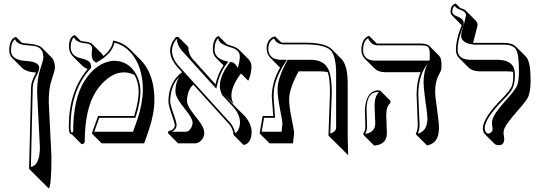

<svg xmlns="http://www.w3.org/2000/svg" viewBox="-20 -766 3126 1102"><path d="M147 203.1 158.2 -264.2Q158.7 -299.3 185.1 -345.2Q186 -347.7 187 -349.6Q130.4 -353 106.4 -377L49.8 -433.1Q33.2 -450.7 33.2 -476.1Q33.2 -508.3 42.5 -527.6Q51.8 -546.9 62 -550.3L71.8 -554.2L106 -520Q118.2 -517.1 138.2 -516.1Q200.7 -510.7 220.2 -492.7L276.4 -436Q294.9 -416 295.4 -378.4Q294.9 -361.3 275.4 -304.2Q259.3 -256.3 259.8 -179.2L275.4 134.8Q274.9 300.8 260.3 315.9L203.6 259.8ZM157.2 192.4Q208.5 183.1 209 78.6L192.9 -235.8Q193.4 -316.4 209.5 -364.3Q228.5 -420.4 229 -435.1Q229 -489.3 185.1 -500.5Q170.9 -503.9 137.7 -505.9Q87.4 -508.3 70.8 -531.7Q67.9 -536.6 65.9 -540.5Q43.5 -523.4 43 -476.1Q43 -420.9 130.4 -416Q131.8 -416 132.3 -416Q203.6 -411.1 205.1 -377.9Q204.6 -361.8 193.8 -340.3Q168.5 -295.4 168 -263.7Z M628.9 -533.2Q686.5 -522.9 728.5 -481L785.2 -424.3Q858.4 -351.1 865.7 -219.7Q866.2 -207 866.2 -195.3Q866.2 -116.7 836.4 -26.4L807.6 56.6H563.5L506.8 0L543 -100.1H750Q775.9 -183.1 775.9 -241.2Q775.4 -293.9 752.4 -335.4Q723.1 -350.6 690.4 -350.6Q627 -350.6 564.9 -285.2Q547.4 -266.1 533.7 -245.6Q466.8 -145.5 466.3 47.4Q466.3 55.7 454.6 60.5Q451.2 61.5 448.2 61.5L392.1 4.9Q386.7 3.9 383.3 1.5Q375 -8.3 375 -42Q375.5 -242.2 482.9 -369.6Q465.3 -376.5 453.1 -387.7L396.5 -444.3Q376 -465.8 376 -497.1Q376 -554.2 407.7 -564.5Q410.2 -564.9 409.7 -564.9L443.4 -531.2Q452.1 -529.3 463.9 -527.8Q497.1 -524.4 508.8 -513.7L565.4 -457Q570.8 -450.7 573.2 -444.3Q623.5 -483.9 628.9 -533.2ZM637.2 -521Q623 -456.5 536.6 -409.2L531.7 -406.2L526.9 -409.2Q506.3 -422.4 505.9 -453.1Q505.9 -460.9 507.3 -469.2Q508.8 -478.5 508.8 -484.9Q508.8 -511.2 480.5 -516.1Q473.6 -517.1 462.9 -518.1Q418 -523.9 404.3 -551.3Q386.7 -535.6 385.7 -497.1Q385.7 -447.8 435.1 -434.1Q438 -433.1 439.9 -432.6Q490.7 -422.4 499.5 -400.9Q502.9 -392.1 502.9 -380.9V-377L500.5 -374Q389.6 -252.9 385.3 -56.6Q385.3 -48.8 384.8 -42Q384.8 -6.3 392.1 -4.9Q396.5 -5.9 399.9 -10.3Q400.4 -206.5 468.8 -307.6Q522 -388.2 595.2 -410.6Q615.7 -416.5 633.8 -417Q714.4 -417 758.3 -345.2Q785.6 -298.8 786.1 -241.2Q786.1 -181.2 759.3 -97.2L757.3 -89.8H549.8L521 -9.8H743.7L770.5 -86.4Q799.3 -175.3 799.8 -252Q799.8 -383.8 731.9 -462.4Q691.4 -507.8 637.2 -521Z M1423.3 -385.3Q1423.3 -345.2 1407.7 -308.6Q1405.3 -303.2 1404.3 -303.2L1364.3 -343.3Q1363.3 -343.3 1362.3 -343.3Q1308.6 -272 1308.1 -217.3Q1308.6 -191.4 1320.8 -168.9L1264.2 -225.6L1329.6 -154.8L1386.2 -98.6Q1423.8 -54.2 1424.3 -8.3Q1424.3 36.6 1399.4 57.1Q1388.7 64.9 1377 65.4L1320.8 8.8Q1317.4 -28.3 1294.4 -54.2L1089.4 -280.3Q1055.2 -249.5 1053.2 -187.5Q1053.2 -157.7 1098.6 -102.1Q1143.6 -46.9 1149.9 -21.5Q1151.9 -12.7 1152.3 -5.4Q1152.3 29.3 1124.5 48.8Q1113.3 56.2 1103 56.6H1002L945.8 0Q943.8 -4.4 943.4 -5.9Q944.8 -12.2 950.7 -15.1Q972.7 -18.1 981.4 -37.1Q983.4 -42.5 983.4 -46.9Q983.4 -58.6 961.4 -121.1Q946.8 -162.6 946.8 -184.1Q946.8 -264.6 991.7 -320.3Q1007.3 -338.9 1024.9 -351.6L994.6 -385.3Q957 -429.7 956.5 -475.1Q957.5 -517.6 990.7 -554.2H1003.4L1060.1 -497.6Q1062 -455.1 1085 -428.2L1216.8 -282.2Q1231.4 -345.2 1262.7 -391.1L1220.7 -432.6Q1201.7 -452.6 1201.7 -481.9Q1201.7 -512.7 1209.7 -531.7Q1217.8 -550.8 1226.1 -555.2L1234.4 -559.1Q1236.3 -557.6 1237.3 -556.6L1281.7 -512.2Q1291.5 -508.8 1302.7 -504.9Q1336.9 -495.1 1351.1 -481.4L1407.7 -424.8Q1422.9 -408.7 1423.3 -385.3ZM1008.8 -325.2Q961.4 -276.4 957 -194.8Q956.5 -189 956.5 -184.1Q956.5 -166 981 -98.6Q993.7 -63.5 993.7 -46.9Q992.7 -23.9 967.3 -9.8H1046.4Q1064.9 -9.8 1078.6 -35.2Q1085.4 -48.8 1085.4 -62Q1085.4 -86.4 1043.5 -137.7Q996.1 -195.8 988.8 -226.1Q986.8 -235.8 986.8 -244.1Q987.3 -291.5 1008.8 -325.2ZM1040.5 -349.1 1043.5 -345.7 1302.2 -60.5Q1323.7 -35.2 1329.1 -2.4Q1351.1 -11.7 1356.9 -52.2Q1357.9 -59.1 1357.4 -64.9Q1356.4 -107.4 1322.3 -148.4L1255.9 -219.7L1255.4 -220.7Q1241.7 -246.6 1241.7 -273.9Q1242.7 -333 1297.9 -406.2L1300.8 -410.6L1306.6 -410.2Q1326.2 -408.7 1342.8 -379.9Q1344.2 -377.9 1344.7 -377Q1356.4 -414.1 1356.4 -441.9Q1356.4 -477.5 1311 -492.2Q1305.7 -493.7 1299.8 -495.6Q1283.7 -500.5 1271.5 -506.1Q1259.3 -511.7 1252.7 -515.6Q1246.1 -519.5 1241.5 -525.4Q1236.8 -531.2 1235.8 -533.4Q1234.9 -535.6 1233.9 -541L1232.4 -546.4Q1212.4 -528.8 1211.4 -481.9Q1211.4 -432.6 1273.9 -416Q1275.4 -415.5 1275.9 -415.5L1291 -412.1L1281.2 -399.9Q1241.7 -349.1 1225.6 -275.4L1221.7 -256.8L1207 -272.5L1021 -478.5Q998.5 -505.4 994.1 -543Q966.8 -509.8 966.8 -475.1Q967.8 -432.6 1002 -391.6L1032.2 -357.9Z M1865.2 12.2 1874 -233.9Q1874 -313.5 1861.3 -351.6Q1842.8 -356.4 1818.8 -356.4H1693.8Q1640.6 -258.3 1639.6 -199.2Q1639.6 -152.8 1653.8 -85.4Q1668 -18.1 1668 -1.5L1661.6 56.6H1526.9L1470.2 0L1487.3 -100.1H1548.3Q1547.4 -117.2 1543.5 -164.1Q1540 -206.5 1540 -211.9Q1540.5 -295.9 1587.4 -377.9L1531.2 -434.6Q1510.7 -456.1 1510.3 -486.8Q1510.3 -514.6 1522.2 -532.2Q1534.2 -549.8 1546.9 -553.7L1559.1 -557.1L1593.8 -522.5Q1601.1 -521 1608.4 -521H1734.4Q1846.7 -520.5 1883.3 -484.4L1939.9 -427.7Q1975.6 -390.6 1975.6 -287.6V23.4L1978.5 125L1921.9 68.4ZM1875.5 0.5Q1907.7 -9.3 1909.2 -33.2V-344.2Q1909.2 -447.3 1875.5 -479Q1840.8 -510.7 1734.4 -511.2H1608.4Q1567.9 -512.2 1552.7 -544.9Q1521 -529.8 1520 -486.8Q1520 -443.4 1558.6 -428.2Q1572.3 -423.3 1587.4 -422.9H1627L1617.2 -407.7Q1563.5 -323.2 1553.7 -258.3Q1550.3 -235.4 1550.3 -211.9Q1550.3 -207.5 1553.2 -167.5Q1557.1 -118.2 1558.1 -100.6L1558.6 -89.8H1495.6L1481.9 -9.8H1596.2L1601.1 -58.6Q1601.1 -67.9 1585 -151.4Q1573.2 -211.4 1573.2 -255.9Q1573.7 -317.9 1628.4 -418L1631.3 -422.9H1762.2Q1842.3 -422.9 1867.2 -362.8Q1884.3 -320.3 1884.3 -233.9Z M2196.8 -102.5Q2196.8 -93.3 2198.7 -52Q2200.7 -10.7 2200.7 -1.5Q2200.7 54.2 2146.5 66.9Q2137.2 68.8 2127.4 69.3L2070.8 13.2L2064 2Q2076.7 -13.2 2077.1 -41Q2077.1 -49.8 2075.7 -88.4Q2074.2 -128.4 2074.2 -138.2Q2082 -241.7 2147 -248Q2157.7 -247.6 2164.1 -244.1L2220.7 -187.5V-174.3Q2197.3 -158.7 2196.8 -102.5ZM2477.5 -239.3Q2477.5 -213.4 2493.2 -103.5Q2499.5 -57.1 2499.5 -28.3Q2498 57.6 2430.7 68.4L2374 12.2L2366.2 2Q2377.9 -20 2377.9 -48.8Q2377.9 -69.8 2374.5 -136.2Q2371.1 -202.1 2371.1 -223.1Q2371.6 -297.4 2393.6 -351.6H2189.5Q2151.4 -352.1 2129.9 -373L2073.2 -429.7Q2054.2 -449.7 2054.2 -479Q2054.2 -499.5 2058.8 -515.6Q2063.5 -531.7 2070.1 -539.8Q2076.7 -547.9 2083.3 -552.7Q2089.8 -557.6 2094.2 -558.6L2099.1 -560.1L2142.6 -516.1Q2145.5 -515.6 2147.9 -516.1H2394Q2430.7 -515.6 2444.8 -502L2501 -445.3Q2513.2 -431.6 2513.7 -401.4V-377.4Q2513.7 -362.8 2498.5 -335.9Q2477.5 -297.9 2477.5 -239.3ZM2444.3 -418Q2447.3 -426.3 2446.8 -434.1V-458Q2446.8 -492.7 2431.2 -500.5Q2418.5 -505.9 2394 -505.9H2147.9Q2111.3 -505.9 2094.2 -543.5Q2093.3 -545.9 2092.8 -546.9Q2064.9 -531.2 2064 -481Q2064 -479.5 2064 -479Q2064 -431.6 2109.9 -420.4Q2121.1 -418 2132.8 -418ZM2435.1 -400.9Q2381.3 -335 2380.9 -223.1Q2380.9 -202.6 2384.3 -137.7Q2387.7 -70.8 2388.2 -48.8Q2387.7 -20 2377.9 1Q2432.6 -12.7 2433.1 -85Q2433.1 -109.4 2417.5 -218.3Q2411.1 -266.1 2411.1 -295.9Q2411.6 -359.9 2435.1 -400.9ZM2129.9 -159.2Q2130.4 -214.4 2153.8 -235.8V-237.3Q2150.4 -237.8 2147 -237.8Q2084.5 -235.8 2084 -138.2Q2084 -128.9 2085.4 -89.6Q2086.9 -50.3 2086.9 -41Q2086.4 -16.1 2076.2 2.4Q2133.3 -5.9 2133.8 -58.1Q2133.8 -66.9 2131.8 -106.9Q2129.9 -148.9 2129.9 -159.2Z M2621.6 -720.2Q2624 -719.2 2625.5 -719.2Q2644.5 -713.4 2654.3 -704.1L2710.9 -647.5Q2720.7 -636.2 2721.2 -621.6Q2721.2 -621.6 2702.1 -545.9V-545.4Q2697.8 -532.7 2695.3 -520Q2698.7 -520 2701.7 -520H2871.6Q2919.4 -519.5 2940.9 -498.5L2997.6 -441.9Q3023.9 -415.5 3024.9 -323.2Q3024.9 -314 3025.4 -304.2Q3025.4 -234.9 3008.3 -203.6Q2994.6 -179.2 2946.3 -125.5Q2886.2 -55.7 2875.5 -29.3Q2870.1 -15.6 2870.1 -4.4Q2870.1 3.9 2872.6 16.6Q2874 26.9 2874 31.7Q2874 67.9 2841.3 67.4Q2826.7 66.9 2818.4 59.6L2761.7 2.9Q2752 -8.3 2751.5 -29.8Q2752 -90.3 2862.8 -201.2Q2908.7 -248 2918 -272.9Q2925.8 -295.4 2925.8 -332Q2925.8 -344.7 2924.8 -354Q2908.7 -356.4 2889.2 -356.4H2736.3Q2691.4 -356.9 2669.9 -377.9L2613.3 -434.6Q2597.2 -452.1 2596.7 -479Q2597.2 -533.7 2620.6 -597.2Q2626.5 -609.4 2629.9 -621.6L2574.7 -676.8Q2566.4 -686.5 2565.9 -698.2Q2565.9 -710.9 2568.8 -720.2Q2571.8 -729.5 2576.2 -734.1Q2580.6 -738.8 2585 -741.2Q2589.8 -744.1 2592.8 -745.1L2595.7 -746.1ZM2626.5 -558.1Q2627 -579.1 2636.2 -605.5Q2646 -635.3 2654.8 -678.7Q2652.8 -700.7 2623 -709.5Q2599.1 -716.8 2589.4 -732.4Q2576.2 -721.7 2575.7 -698.2Q2577.1 -681.6 2603 -672.4Q2637.7 -659.2 2641.1 -638.7Q2641.6 -635.3 2641.6 -632.8Q2641.1 -616.7 2629.9 -592.8Q2606.9 -530.3 2606.4 -479Q2608.4 -423.8 2679.7 -422.9H2832.5Q2919.4 -422.9 2932.6 -364.7Q2935.5 -350.6 2935.5 -332Q2935.5 -272.9 2908.2 -236.3Q2896 -220.7 2869.6 -193.8Q2762.7 -85.9 2761.7 -29.8Q2764.6 0 2784.7 1Q2805.7 -5.4 2807.6 -24.9Q2807.6 -28.3 2806.2 -36.6Q2803.7 -51.3 2803.7 -61Q2803.7 -96.7 2855 -157.2Q2860.4 -163.6 2872.1 -177.2Q2878.9 -185.1 2882.3 -188.5Q2938 -250.5 2948.2 -274.9Q2958.5 -300.8 2958.5 -360.8Q2958.5 -458 2940.4 -484.4Q2921.4 -509.8 2871.6 -509.8H2701.7Q2630.9 -516.6 2626.5 -558.1Z"/></svg>

Font: Linux Biolinum Shadow O
Style: Regular
Weight: 400
Designer: Philipp H. Poll
Foundry: Philipp H. Poll
Version: Version 1.0.4